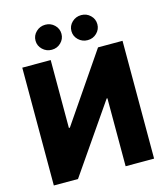

<svg xmlns="http://www.w3.org/2000/svg" viewBox="-134 -1042 996 1145"><g transform="rotate(-15 364.5 -469.5)"><path d="M55 -727.3V0H204.2L493.6 -419.7H498.2V0H674V-727.3H522.7L236.5 -308.2H230.5V-727.3ZM253.6 -784.8Q220.2 -784.8 196.6 -807.5Q172.9 -830.3 172.9 -861.9Q172.9 -894.2 196.6 -916.7Q220.2 -939.3 253.6 -939.3Q286.6 -939.3 309.8 -916.7Q333.1 -894.2 333.1 -861.9Q333.1 -830.3 309.8 -807.5Q286.6 -784.8 253.6 -784.8ZM475.1 -784.8Q441.8 -784.8 418.1 -807.5Q394.5 -830.3 394.5 -861.9Q394.5 -894.2 418.1 -916.7Q441.8 -939.3 475.1 -939.3Q508.2 -939.3 531.4 -916.7Q554.7 -894.2 554.7 -861.9Q554.7 -830.3 531.4 -807.5Q508.2 -784.8 475.1 -784.8Z"/></g></svg>

Font: Inter UI Extra Bold
Style: Regular
Weight: 800
Designer: Rasmus Andersson
Foundry: rsms
Version: 3.2;8d6f07862